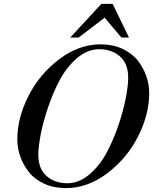

<svg xmlns="http://www.w3.org/2000/svg" viewBox="-20 -955 799 987"><path d="M69 -238Q69 -349 126.5 -462Q184 -575 285 -651Q386 -727 497 -727Q560 -727 609.5 -704Q659 -681 688 -644Q717 -607 732 -564Q747 -521 747 -477Q747 -366 689.5 -253Q632 -140 531 -64Q430 12 319 12Q256 12 206.5 -11Q157 -34 128 -71Q99 -108 84 -151Q69 -194 69 -238ZM177 -160Q177 -86 220 -49.5Q263 -13 326 -13Q386 -13 439 -58Q492 -103 527.5 -169Q563 -235 589 -312Q615 -389 627 -452.5Q639 -516 639 -555Q639 -629 596 -665.5Q553 -702 490 -702Q430 -702 377 -657Q324 -612 288.5 -546Q253 -480 227 -403Q201 -326 189 -262.5Q177 -199 177 -160ZM559 -935 643 -762H604L518 -864L384 -762H341L501 -935Z"/></svg>

Font: Justus
Style: Italic
Weight: 400
Italic angle: -12°
Version: Version 001.001